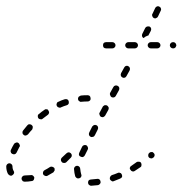

<svg xmlns="http://www.w3.org/2000/svg" viewBox="-22 -574 585 615"><path d="M298 15Q301 12 300 8Q300 6 299 4Q298 2 297 1Q295 0 293 -1Q291 -1 289 -1Q279 0 269 1Q265 1 262 4Q260 7 260 11Q260 13 261 15Q261 16 263 18Q264 19 266 20Q268 21 270 21Q281 20 292 19Q296 18 298 15ZM83 5Q85 4 86 2Q87 1 87 -1Q88 -3 88 -5Q87 -9 83 -12Q80 -14 76 -13Q66 -12 57 -12Q53 -12 50 -9Q47 -6 47 -2Q47 0 48 2Q49 4 50 5Q51 7 53 7Q55 8 57 8Q68 8 79 6Q81 6 83 5ZM369 -7Q370 -11 368 -15Q368 -17 366 -18Q365 -20 363 -20Q361 -21 359 -21Q357 -21 355 -20Q346 -16 336 -13Q333 -11 331 -8Q329 -4 330 0Q331 2 332 3Q334 5 336 6Q337 7 339 7Q341 7 343 6Q353 2 363 -2Q367 -4 369 -7ZM225 -3Q228 -2 232 -3Q234 -4 236 -5Q237 -6 238 -8Q239 -10 239 -12Q239 -14 238 -16Q236 -23 235 -33Q235 -37 232 -40Q229 -43 225 -43Q221 -43 218 -40Q215 -37 215 -33Q216 -19 219 -9Q221 -5 225 -3ZM151 -25Q152 -27 153 -28Q153 -30 153 -32Q153 -34 152 -36Q149 -39 145 -40Q141 -41 138 -39Q129 -33 121 -29Q117 -27 116 -23Q115 -19 116 -16Q118 -12 122 -11Q126 -9 130 -11Q139 -16 149 -22Q150 -23 151 -25ZM4 -16Q5 -15 7 -14Q8 -12 10 -12Q12 -11 14 -11Q16 -12 18 -13Q21 -15 23 -19Q24 -23 22 -26Q18 -32 18 -41Q18 -45 15 -48Q12 -51 8 -51Q4 -51 1 -48Q-2 -45 -2 -41Q-2 -27 4 -16ZM431 -44Q432 -48 430 -52Q429 -54 427 -55Q425 -56 424 -56Q422 -56 420 -56Q418 -56 416 -55Q407 -49 399 -43Q395 -41 394 -37Q393 -33 396 -30Q398 -26 402 -25Q406 -24 409 -26Q418 -32 427 -38Q431 -40 431 -44ZM208 -76Q208 -80 205 -83Q204 -84 202 -85Q200 -86 198 -86Q196 -86 194 -85Q192 -84 191 -83Q184 -76 176 -69Q173 -66 173 -62Q173 -58 176 -55Q177 -53 179 -53Q181 -52 183 -52Q185 -52 186 -52Q188 -53 190 -54Q197 -61 205 -69Q208 -72 208 -76ZM473 -75Q474 -80 471 -83Q470 -84 468 -86Q467 -87 465 -87Q463 -87 461 -87Q459 -86 457 -85Q453 -82 453 -78Q452 -74 454 -71Q456 -69 457 -68Q459 -67 461 -67Q463 -66 465 -67Q467 -67 468 -69H469Q472 -71 473 -75ZM231 -77Q233 -73 237 -72Q239 -71 241 -71Q242 -71 244 -71Q246 -72 248 -74Q249 -75 250 -77Q254 -85 259 -95Q261 -99 259 -103Q258 -107 254 -109Q250 -110 247 -109Q243 -108 241 -104Q236 -94 232 -85Q230 -81 231 -77ZM12 -90Q12 -88 13 -86Q13 -84 15 -83Q16 -81 18 -81Q21 -79 25 -80Q29 -81 31 -85Q35 -94 40 -103Q43 -106 41 -110Q40 -114 37 -116Q33 -119 29 -117Q25 -116 23 -113Q17 -103 13 -94Q12 -92 12 -90ZM263 -142Q264 -138 268 -136Q270 -135 272 -135Q274 -135 276 -136Q278 -136 279 -137Q281 -139 282 -141L291 -159Q293 -163 292 -167Q291 -171 287 -173Q285 -173 283 -174Q281 -174 279 -173Q277 -173 276 -171Q274 -170 273 -168L264 -150Q262 -146 263 -142ZM50 -152Q50 -151 50 -149Q50 -147 51 -145Q52 -143 54 -142Q57 -139 61 -140Q65 -141 68 -144Q74 -152 81 -159Q83 -163 83 -167Q83 -171 79 -174Q76 -176 72 -176Q68 -176 65 -172Q59 -165 52 -156Q51 -154 50 -152ZM99 -202Q99 -198 101 -195Q104 -192 108 -192Q112 -191 115 -194Q123 -200 131 -206Q134 -208 135 -212Q136 -216 133 -220Q132 -222 131 -223Q129 -224 127 -224Q125 -224 123 -224Q121 -223 120 -222Q111 -216 103 -209Q99 -207 99 -202ZM297 -206Q298 -202 301 -200Q303 -199 305 -199Q307 -198 309 -199Q311 -200 312 -201Q314 -202 315 -204L325 -222Q327 -226 326 -230Q324 -234 321 -236Q319 -237 317 -237Q315 -237 313 -237Q311 -236 310 -235Q308 -234 307 -232L297 -213Q295 -210 297 -206ZM160 -243Q158 -239 160 -235Q161 -233 162 -232Q164 -230 166 -230Q168 -229 170 -229Q172 -229 173 -230Q182 -234 192 -237Q196 -238 198 -242Q199 -246 198 -250Q197 -254 193 -256Q189 -257 185 -256Q175 -253 165 -248Q161 -247 160 -243ZM233 -266Q231 -265 230 -264Q229 -262 228 -260Q228 -258 228 -257Q228 -252 232 -250Q235 -247 239 -248Q249 -249 259 -249Q263 -249 266 -252Q269 -255 268 -260Q268 -264 265 -267Q262 -269 258 -269Q247 -269 237 -268Q235 -267 233 -266ZM331 -269Q332 -265 335 -263Q339 -261 343 -262Q347 -263 349 -267L359 -285Q361 -289 360 -293Q359 -297 355 -299Q351 -301 347 -300Q343 -299 341 -295L331 -277Q329 -273 331 -269ZM365 -332Q366 -328 370 -326Q373 -324 377 -325Q381 -326 383 -330L393 -348Q395 -352 394 -356Q393 -360 389 -362Q386 -364 382 -363Q378 -362 376 -358L366 -340Q364 -336 365 -332ZM345 -422Q348 -425 348 -429Q348 -433 345 -436Q342 -439 338 -439H318Q313 -439 310 -436Q308 -433 308 -429Q308 -425 310 -422Q313 -419 318 -419H338Q342 -419 345 -422ZM417 -422Q420 -425 420 -429Q420 -433 417 -436Q414 -439 410 -439H389Q385 -439 382 -436Q379 -433 379 -429Q379 -425 382 -422Q385 -419 389 -419H410Q414 -419 417 -422ZM489 -422Q492 -425 492 -429Q492 -433 489 -436Q486 -439 482 -439H461Q457 -439 454 -436Q451 -433 451 -429Q451 -425 454 -422Q457 -419 461 -419H482Q486 -419 489 -422ZM540 -422Q542 -425 543 -429Q542 -433 540 -436Q537 -439 533 -439H532Q528 -439 525 -436Q522 -433 522 -429Q522 -425 525 -422Q528 -419 532 -419H533Q537 -419 540 -422ZM433 -458Q432 -462 434 -466L443 -484Q445 -488 449 -489Q453 -490 457 -489Q461 -487 462 -483Q463 -479 461 -475L453 -460Q451 -460 449 -459Q443 -457 438 -452Q438 -452 438 -452Q438 -452 438 -452Q434 -454 433 -458ZM466 -522Q467 -518 471 -516Q475 -514 478 -516Q482 -517 484 -521Q489 -531 493 -540Q494 -542 494 -544Q494 -546 493 -548Q493 -549 491 -551Q490 -552 488 -553Q484 -555 480 -553Q477 -552 475 -548Q471 -540 466 -529Q464 -526 466 -522Z"/></svg>

Font: FRB American Cursive Dashed Light
Style: Italic
Weight: 300
Italic angle: -25°
Version: Version 2.0;Modular Font Editor K font №1